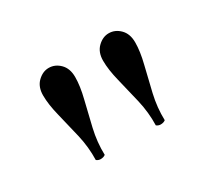

<svg xmlns="http://www.w3.org/2000/svg" viewBox="-64 -783 488 446"><g transform="rotate(-30 180.0 -560.0)"><path d="M87 -442Q88 -476 80 -510.5Q72 -545 64 -577Q56 -609 56 -633Q56 -656 69.5 -669Q83 -682 99 -682Q116 -682 129 -669Q142 -656 142 -633Q142 -609 134 -577Q126 -545 118 -510.5Q110 -476 111 -442Q106 -438 98 -438Q92 -438 87 -442ZM248 -442Q249 -476 241 -510.5Q233 -545 225 -577Q217 -609 217 -633Q217 -656 230.5 -669Q244 -682 260 -682Q277 -682 290 -669Q303 -656 303 -633Q303 -609 295 -577Q287 -545 279 -510.5Q271 -476 272 -442Q267 -438 259 -438Q253 -438 248 -442Z"/></g></svg>

Font: Sedan SC
Style: Regular
Weight: 400
Designer: Sebastian Salazar
Foundry: Sebastian Salazar
Version: Version 1.100; ttfautohint (v1.8.4.7-5d5b)